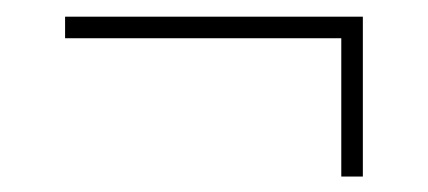

<svg xmlns="http://www.w3.org/2000/svg" viewBox="-20 -420 526 236"><path d="M399.5 -203V-373H60V-399.5H426V-203Z"/></svg>

Font: Bodoni Moda 9pt ExtraBold
Style: Italic
Weight: 800
Italic angle: -13°
Designer: Owen Earl
Foundry: indestructible type
Version: Version 2.004